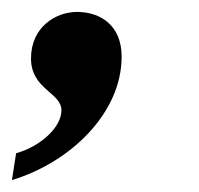

<svg xmlns="http://www.w3.org/2000/svg" viewBox="-28 -184 333 322"><path d="M-8 118C91 88 176 5 176 -89C176 -141 141 -164 101 -164C66 -164 24 -139 24 -86C24 -34 75 -29 75 1C75 30 39 62 -1 73Z"/></svg>

Font: Noto Serif Semi
Style: Italic
Weight: 600
Italic angle: -12°
Designer: Monotype Design Team
Foundry: Monotype Imaging Inc.
Version: Version 1.901